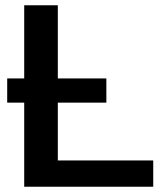

<svg xmlns="http://www.w3.org/2000/svg" viewBox="-20 -708 633 728"><path d="M7.3 -410.6H71.8V-688H199.2V-410.6H383.3V-318.8H199.2V-99.6H561V0H71.8V-318.8H7.3Z"/></svg>

Font: Arimo SemiBold
Style: Regular
Weight: 600
Designer: Steve Matteson
Foundry: Monotype Imaging Inc.
Version: Version 1.33